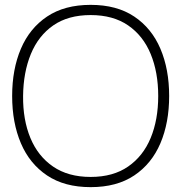

<svg xmlns="http://www.w3.org/2000/svg" viewBox="-20 -755 746 790"><path d="M353 15Q245.5 15 173.8 -33Q102 -81 66 -165.5Q30 -250 30 -360Q30 -470 66 -554.5Q102 -639 173.8 -687Q245.5 -735 353 -735Q460.5 -735 532.2 -687Q604 -639 640 -554.5Q676 -470 676 -360Q676 -250 640 -165.5Q604 -81 532.2 -33Q460.5 15 353 15ZM353 -27Q445.5 -27 507.2 -69.8Q569 -112.5 600 -187.5Q631 -262.5 631 -360Q631 -457.5 600 -532.8Q569 -608 507.2 -650.5Q445.5 -693 353 -693Q260.5 -693 199.2 -650.5Q138 -608 107 -532.8Q76 -457.5 75 -360Q74 -262.5 105 -187.5Q136 -112.5 198.2 -69.8Q260.5 -27 353 -27Z"/></svg>

Font: Manrope ExtraLight ExtraLight
Style: Regular
Weight: 250
Version: Version 4.501